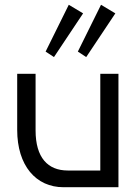

<svg xmlns="http://www.w3.org/2000/svg" viewBox="-20 -784 582 804"><path d="M328 -728 268 -764 171 -568 206 -545ZM463 -728 403 -764 306 -568 341 -545ZM52 -475V-240C52 -91 130 0 246 0H476V-475H400V-70H264C180 -70 129 -124 129 -238V-475Z"/></svg>

Font: Mint Spirit
Style: Regular
Weight: 400
Designer: HARENDAL Hirwen
Foundry: Arkandis Digital Foundry.
Version: Version 1.004;FFEdit